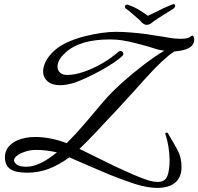

<svg xmlns="http://www.w3.org/2000/svg" viewBox="-20 -824 966 935"><path d="M825 -804Q833 -804 833 -794Q833 -789 825 -782Q811 -773 790 -760Q769 -747 750 -735Q731 -723 723 -716Q709 -703 693 -703Q687 -703 680 -707.5Q673 -712 669 -716Q664 -723 650 -735Q636 -747 620.5 -760.5Q605 -774 592 -783Q588 -787 588 -791Q588 -796 592 -799Q596 -802 600 -802Q605 -800 619.5 -794.5Q634 -789 654 -778Q666 -771 676.5 -763.5Q687 -756 700 -747Q714 -754 729.5 -761Q745 -768 756 -774Q775 -784 796.5 -793Q818 -802 824 -804ZM746 91Q739 91 731 90.5Q723 90 715 89Q676 85 624.5 67.5Q573 50 517 28Q480 13 432.5 -8Q385 -29 347 -45Q339 -49 331.5 -52Q324 -55 318 -58Q266 -20 216.5 -1.5Q167 17 112 17Q55 17 29.5 -1Q4 -19 4 -59Q4 -94 31 -119Q58 -144 106 -153Q117 -155 128.5 -156Q140 -157 152 -157Q187 -157 226 -149.5Q265 -142 305 -127Q352 -174 397.5 -227.5Q443 -281 485 -331Q524 -376 576 -422.5Q628 -469 682 -510Q736 -551 780 -577L763 -580Q750 -582 735 -587Q720 -592 703 -597Q684 -602 664.5 -607.5Q645 -613 631 -616Q604 -623 575.5 -627.5Q547 -632 515 -632Q366 -632 297 -566Q260 -532 260 -499Q260 -482 272 -470.5Q284 -459 307 -459Q343 -459 387.5 -474Q432 -489 477 -515Q522 -541 558 -573Q563 -576 566 -576Q572 -576 576.5 -571.5Q581 -567 581 -562Q581 -557 578 -554Q560 -536 530.5 -516.5Q501 -497 467 -478.5Q433 -460 401.5 -445.5Q370 -431 348 -423Q326 -416 307.5 -412.5Q289 -409 273 -409Q233 -409 211.5 -428Q190 -447 190 -476Q190 -499 203 -525Q216 -551 243 -576Q270 -601 309 -618.5Q348 -636 391 -647Q434 -658 474 -663.5Q514 -669 543 -669Q578 -669 615 -666Q652 -663 692 -658Q712 -655 732.5 -651.5Q753 -648 769 -646Q777 -645 783 -644Q789 -643 793 -642Q813 -638 830 -636.5Q847 -635 860 -635Q900 -635 911 -649L919 -650Q926 -643 926 -630Q926 -615 914 -601Q894 -579 828 -573Q776 -539 692 -446Q680 -433 666.5 -418Q653 -403 638 -386L542 -281Q518 -256 495 -231.5Q472 -207 450 -183Q429 -161 408.5 -140Q388 -119 367 -99L426 -70L538 -15Q587 8 632 27.5Q677 47 708 56Q731 62 747 62Q784 62 795 33.5Q806 5 806 -47Q805 -82 799.5 -114Q794 -146 786 -169Q785 -170 785 -172Q785 -177 791 -178H793Q796 -178 798.5 -174.5Q801 -171 803 -166Q827 -126 845.5 -91.5Q864 -57 864 -10Q864 39 833.5 65Q803 91 746 91ZM109 -12Q172 -12 257 -82Q236 -87 209 -90.5Q182 -94 155 -94Q130 -94 105.5 -86.5Q81 -79 65 -67.5Q49 -56 48 -44Q48 -35 61 -23Q74 -12 109 -12Z"/></svg>

Font: Birthstone Bounce Medium
Style: Regular
Weight: 500
Designer: Robert E. Leuschke
Foundry: Rob Leuschke
Version: Version 1.010; ttfautohint (v1.8.3)